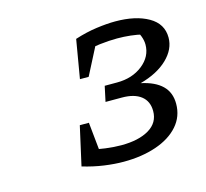

<svg xmlns="http://www.w3.org/2000/svg" viewBox="-65 -809 547 510"><g transform="rotate(-15 208.5 -554.0)"><path d="M105 -388 125 -428Q155 -421 179 -418Q203 -415 222 -415Q270 -415 298.5 -432Q327 -449 327 -481Q327 -508 308.5 -522.5Q290 -537 256 -537H211L220 -579H254Q296 -579 324.5 -601.5Q353 -624 353 -657Q353 -668 348.5 -680Q344 -692 336 -701L355 -684Q339 -688 321 -690Q303 -692 284 -692Q262 -692 236.5 -689Q211 -686 185 -680L179 -719Q210 -729 239 -733Q268 -737 291 -737Q347 -737 382 -717Q417 -697 417 -659Q417 -627 389.5 -600.5Q362 -574 314 -561Q352 -553 371.5 -534Q391 -515 391 -484Q391 -449 368.5 -423.5Q346 -398 306.5 -384.5Q267 -371 217 -371Q192 -371 163.5 -375Q135 -379 105 -388ZM129 -495H154L165 -387L105 -388ZM161 -613 179 -719 240 -720 185 -613Z"/></g></svg>

Font: Piazzolla Thin
Style: Italic
Weight: 400
Italic angle: -11.3°
Version: Version 2.005